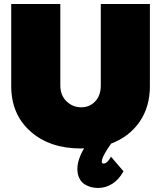

<svg xmlns="http://www.w3.org/2000/svg" viewBox="-20 -721 793 945"><path d="M35.2 -297.9V-701.2H276.9V-299.8Q276.9 -252.4 307.1 -222.7Q337.4 -192.9 379.9 -192.9Q421.4 -192.9 448.7 -222.2Q476.1 -251.5 476.1 -299.8V-701.2H717.8V-296.9Q717.8 -195.3 667.2 -121.8Q616.7 -48.3 526.9 -14.2Q481 50.3 481 74.2Q481 84 490.2 84Q506.3 84 522.9 56.2L525.9 49.8L587.9 122.1L585.9 125Q564.5 163.6 532.5 183.8Q500.5 204.1 461.9 204.1Q444.3 204.1 427.7 199.7Q411.1 195.3 395.5 185.3Q379.9 175.3 370.4 156Q360.8 136.7 360.8 110.8Q360.8 65.4 394 8.8L378.9 9.8Q224.1 9.8 129.6 -74.5Q35.2 -158.7 35.2 -297.9Z"/></svg>

Font: Trueno UltraBlack
Style: Regular
Weight: 950
Designer: Julieta Ulanovsky
Foundry: Julieta Ulanovsky
Version: Version 3.001b | FøM Fix